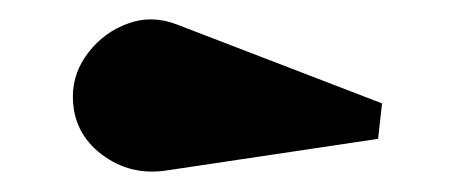

<svg xmlns="http://www.w3.org/2000/svg" viewBox="-20 -853 464 195"><path d="M150 -680Q112.5 -674 83.2 -696.2Q54 -718.5 54 -755Q54 -779.5 70 -800Q86 -820.5 110.2 -829.2Q134.5 -838 160 -828L368 -748L364 -712Z"/></svg>

Font: Bodoni* 06pt Fatface
Style: Regular
Weight: 900
Version: Version 2.3